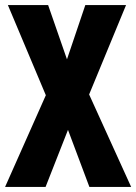

<svg xmlns="http://www.w3.org/2000/svg" viewBox="-20 -734 535 754"><path d="M0 0 160 -360 11 -714H169L243 -501L315 -714H475L330 -363L495 0H331L247 -224L159 0Z"/></svg>

Font: Noto Sans ExtraCondensed ExtraBold
Style: Regular
Weight: 800
Width: 2
Designer: Monotype Design Team
Foundry: Monotype Imaging Inc.
Version: Version 2.013; ttfautohint (v1.8.4.7-5d5b)